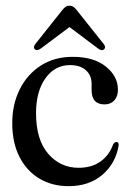

<svg xmlns="http://www.w3.org/2000/svg" viewBox="-20 -644 452 674"><path d="M394 -329.5Q394 -305.5 381.2 -291.5Q368.5 -277.5 347 -277.5Q301.5 -277.5 301.5 -328.5V-350Q301.5 -379.5 281.5 -397.5Q261.5 -415.5 225.5 -415.5Q172.5 -415.5 139.5 -369.2Q106.5 -323 106.5 -246.5Q106.5 -153.5 149.2 -104.2Q192 -55 255.5 -55Q302 -55 332.8 -77Q363.5 -99 377 -137Q383 -146 389 -145.5Q397.5 -145.5 396.5 -133.5Q386 -70.5 339.5 -30.5Q293 9.5 220.5 9.5Q163 9.5 118.5 -17Q74 -43.5 48.5 -93Q23 -142.5 23 -212Q23 -277.5 49.2 -330.2Q75.5 -383 123.2 -413.8Q171 -444.5 235 -444.5Q309.5 -444.5 351.8 -410.2Q394 -376 394 -329.5ZM123 -473.5Q110 -464.5 102.5 -470.5Q95 -478 104 -489.5L197 -606.5Q203.5 -615 209.5 -619.5Q215.5 -624 223.5 -624Q232 -624 238.2 -619.5Q244.5 -615 251 -606.5L344 -489.5Q353 -478 345 -470.5Q337.5 -464 324.5 -473.5L224 -549Z"/></svg>

Font: Fraunces 144pt Soft
Style: Regular
Weight: 400
Version: Version 1.000;[0bf87f6ff]